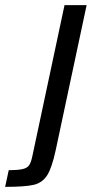

<svg xmlns="http://www.w3.org/2000/svg" viewBox="-121 -530 371 747"><path d="M5 77 130 -510H216L96 53Q81 123 62.5 152Q44 181 10.5 189Q-23 197 -101 197L-87 132Q-49 132 -31.5 127.5Q-14 123 -7 112Q0 101 5 77Z"/></svg>

Font: Saira Semi Condensed
Style: Italic
Weight: 400
Width: 4
Italic angle: -12°
Designer: Hector Gatti with collaboration of the Omnibus-Type team
Foundry: Omnibus-Type
Version: Version 1.001; ttfautohint (v1.8)